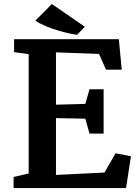

<svg xmlns="http://www.w3.org/2000/svg" viewBox="-20 -958 714 978"><path d="M373 -780.8 412.1 -821.8 244.1 -937.5 160.2 -853C217.8 -812.5 334.5 -784.7 373 -780.8ZM49.3 0H622.1L647 -162.1L568.8 -177.2L512.2 -79.1L265.1 -66.9V-356.4L414.6 -353.5L436 -277.3H507.8V-503.4H436L414.6 -428.7L265.1 -424.8V-691.4L484.4 -683.1L520 -603H600.1L585.4 -758.3H51.8V-692.4L126 -682.1V-74.2L49.3 -56.6Z"/></svg>

Font: Merriweather
Style: Bold
Weight: 700
Designer: Eben Sorkin ( eben@eyebytes.com )
Foundry: Sorkin Type Co.
Version: Version 1.003